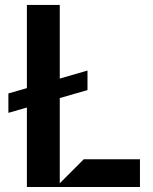

<svg xmlns="http://www.w3.org/2000/svg" viewBox="-20 -747 612 767"><path d="M329.5 -465.2V-387.1L13.5 -296.2V-373.6ZM87.4 0V-727.3H218.8V-14.9L314.6 -110.8H539.1V0Z"/></svg>

Font: Riot Sans
Style: Regular
Weight: 400
Designer: Rasmus Andersson
Foundry: rsms
Version: Version 3.005